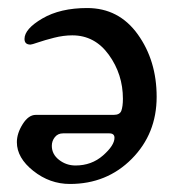

<svg xmlns="http://www.w3.org/2000/svg" viewBox="-20 -450 429 478"><path d="M265 -107Q265 -118 252 -118H137Q124 -118 116.5 -108.5Q109 -99 109 -87Q109 -66 127 -52Q145 -38 168 -38Q208 -38 236.5 -63Q265 -88 265 -107ZM22 -96Q22 -118 36.5 -141Q51 -164 69 -164H263Q278 -164 282 -174Q286 -185 286 -204Q286 -265 251 -313.5Q216 -362 160 -362Q138 -362 114.5 -356Q91 -350 75 -344.5Q59 -339 56 -339Q41 -339 41 -353Q41 -378 85.5 -404Q130 -430 197 -430Q276 -430 323 -364.5Q370 -299 370 -209Q370 -117 308 -54.5Q246 8 154 8Q104 8 63 -24.5Q22 -57 22 -96Z"/></svg>

Font: EB Garamond 08
Style: Regular
Weight: 400
Version: Version 0.016 ; ttfautohint (v1.5)